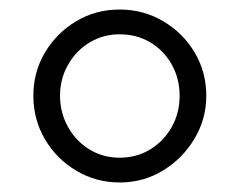

<svg xmlns="http://www.w3.org/2000/svg" viewBox="-20 -650 503 403"><path d="M50 -449Q50 -499 74.5 -540Q99 -581 140 -605.5Q181 -630 231 -630Q281 -630 322.5 -605.5Q364 -581 388.5 -540Q413 -499 413 -449Q413 -400 388 -358.5Q363 -317 322 -292Q281 -267 231 -267Q182 -267 140.5 -291.5Q99 -316 74.5 -357.5Q50 -399 50 -449ZM106 -449Q106 -414 122.5 -384Q139 -354 167.5 -336.5Q196 -319 231 -319Q267 -319 295.5 -336.5Q324 -354 340.5 -383.5Q357 -413 357 -449Q357 -485 340.5 -514.5Q324 -544 295.5 -561Q267 -578 231 -578Q196 -578 167.5 -560.5Q139 -543 122.5 -513.5Q106 -484 106 -449Z"/></svg>

Font: Castoro
Style: Regular
Weight: 400
Designer: John Hudson
Foundry: Tiro Typeworks Ltd.
Version: Version 2.04